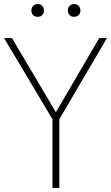

<svg xmlns="http://www.w3.org/2000/svg" viewBox="-31 -928 548 948"><path d="M228 0V-354L236 -326L-11 -740H28L252 -362H238L459 -740H497L254 -326L262 -354V0ZM335 -845Q321.5 -845 312.8 -853.5Q304 -862 304 -876Q304 -890.5 312.8 -899.2Q321.5 -908 335 -908Q348.5 -908 357.2 -899.2Q366 -890.5 366 -876Q366 -862 357.2 -853.5Q348.5 -845 335 -845ZM155 -845Q141.5 -845 132.8 -853.5Q124 -862 124 -876Q124 -890.5 132.8 -899.2Q141.5 -908 155 -908Q168.5 -908 177.2 -899.2Q186 -890.5 186 -876Q186 -862 177.2 -853.5Q168.5 -845 155 -845Z"/></svg>

Font: Encode Sans SC Condensed Thin
Style: Regular
Weight: 100
Width: 3
Designer: Multiple Designers
Foundry: Impallari Type
Version: Version 3.002